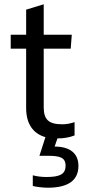

<svg xmlns="http://www.w3.org/2000/svg" viewBox="-20 -636 398 896"><path d="M235 48 248 10C279 10 305 5 328 -4V-66C306 -59 289 -56 271 -56C207 -56 184 -78 184 -136V-409H310L315 -474H184V-616L102 -591V-474H30V-409H102V-132C102 -61 132 -13 192 4L164 91H201C258 91 286 98 286 137C286 178 258 190 196 190C174 190 151 187 133 182V232C148 236 181 240 203 240C302 240 346 203 346 138C346 81 308 48 235 48Z"/></svg>

Font: Kanit Light
Style: Regular
Weight: 300
Designer: Katatrad Team
Foundry: CadsonDemak
Version: Version 1.000;PS 001.000;hotconv 1.0.88;makeotf.lib2.5.64775